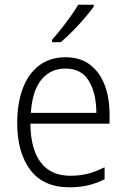

<svg xmlns="http://www.w3.org/2000/svg" viewBox="-20 -785 536 815"><path d="M259 -542Q321 -542 362.5 -510Q404 -478 424.5 -423.5Q445 -369 445 -300V-260H109Q110 -152 153 -95.5Q196 -39 278 -39Q319 -39 352.5 -47.5Q386 -56 424 -75V-24Q390 -7 354.5 1.5Q319 10 275 10Q164 10 108.5 -64Q53 -138 53 -263Q53 -346 76.5 -409Q100 -472 146 -507Q192 -542 259 -542ZM258 -494Q194 -494 155.5 -446.5Q117 -399 111 -306H389Q389 -388 357.5 -441Q326 -494 258 -494ZM378 -757Q363 -736 339 -708Q315 -680 288 -652.5Q261 -625 238 -606H201V-616Q230 -649 261 -690Q292 -731 312 -765H378Z"/></svg>

Font: Noto Sans Tamil SemiCondensed Light
Style: Regular
Weight: 300
Width: 4
Designer: Jelle Bosma - Monotype Design Team
Foundry: Monotype Imaging Inc.
Version: Version 2.004; ttfautohint (v1.8.4.7-5d5b)